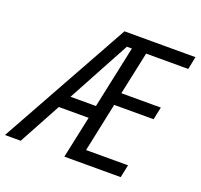

<svg xmlns="http://www.w3.org/2000/svg" viewBox="-186 -853 1035 991"><g transform="rotate(20 331.5 -357.0)"><path d="M-62 0 334.5 -713.9H724.6L710.4 -644H479L428.7 -408.2H645.5L630.9 -338.9H414.6L357.9 -70.3H588.4L573.7 0H264.2L313.5 -231H149.9L24.4 0ZM188.5 -301.3H328.1L400.9 -643.6H373.5Z"/></g></svg>

Font: Open Sans SemiCondensed
Style: Italic
Weight: 400
Width: 4
Italic angle: -12°
Designer: Monotype Design Team
Foundry: Monotype Imaging Inc.
Version: Version 3.000